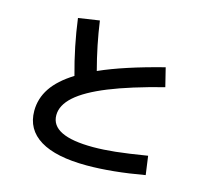

<svg xmlns="http://www.w3.org/2000/svg" viewBox="-104 -851 1073 979"><g transform="rotate(15 432.0 -361.5)"><path d="M102.5 -195.3Q102.5 -260.7 139.6 -316.2Q176.8 -371.6 254.4 -419.9Q213.9 -566.4 195.3 -710L306.6 -726.6Q324.2 -600.1 357.9 -473.6Q483.4 -529.8 692.4 -583L716.8 -484.4Q543.9 -440.4 433.6 -395.8Q323.2 -351.1 270 -303.5Q216.8 -255.9 216.8 -203.1Q216.8 -93.8 439.5 -93.8Q493.2 -93.8 557.1 -100.6Q621.1 -107.4 722.7 -124L736.3 -25.4Q565.4 4.9 432.6 4.9Q270 4.9 186.3 -46.1Q102.5 -97.2 102.5 -195.3Z"/></g></svg>

Font: Pretendard GOV SemiBold
Style: Regular
Weight: 600
Designer: Base glyphs from Inter by Rasmus Andersson; Hangeul glyphs from Noto Sans CJK(Source Han Sans) by Jang Soo-young and Kan
Foundry: Kil Hyung-jin
Version: Version 1.309